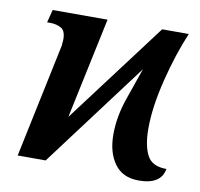

<svg xmlns="http://www.w3.org/2000/svg" viewBox="-66 -606 718 689"><g transform="rotate(10 292.5 -261.5)"><path d="M482 13Q563 13 573 -45Q520 -45 502 -80.5Q484 -116 484 -177Q484 -255 509 -355.5Q534 -456 568 -536H471L194 -168L272 -536H72L60 -489H73Q93 -489 110.5 -480Q128 -471 128 -439Q128 -432 127 -426Q126 -420 127 -419L39 0H141L428 -383Q413 -339 388.5 -269.5Q364 -200 364 -134Q364 -69 393.5 -28Q423 13 482 13Z"/></g></svg>

Font: Noto Serif SemiCondensed Semi
Style: Italic
Weight: 600
Width: 4
Italic angle: -12°
Designer: Monotype Design Team
Foundry: Monotype Imaging Inc.
Version: Version 1.901